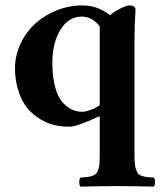

<svg xmlns="http://www.w3.org/2000/svg" viewBox="-20 -464 613 718"><path d="M482.9 109.9Q482.9 131.3 483.9 145Q484.9 158.7 488.5 169.2Q492.2 179.7 495.8 184.8Q499.5 189.9 509.5 193.4Q519.5 196.8 528.3 198Q537.1 199.2 555.2 200.2Q559.6 204.6 559.6 217Q559.6 229.5 555.2 233.9Q469.2 231.9 418 231.9Q364.7 231.9 280.8 233.9Q276.4 229.5 276.4 217Q276.4 204.6 280.8 200.2Q298.8 198.7 307.6 197.8Q316.4 196.8 326.4 193.1Q336.4 189.5 340.1 184.3Q343.8 179.2 347.7 168.9Q351.6 158.7 352.3 145Q353 131.3 353 109.9V-27.8H348.1Q266.1 9.8 241.2 9.8Q201.2 9.8 172.4 0.7Q143.6 -8.3 116.2 -27.8Q73.7 -58.6 54.9 -107.4Q36.1 -156.2 36.1 -208Q36.1 -256.8 56.9 -300.8Q77.6 -344.7 112.1 -376Q146.5 -407.2 192.6 -425.5Q238.8 -443.8 288.1 -443.8Q345.2 -443.8 391.6 -407.2Q408.2 -421.4 430.9 -432.6Q453.6 -443.8 463.9 -443.8Q486.8 -443.8 486.8 -426.8Q482.9 -371.1 482.9 -321.3ZM353 -70.8V-365.7Q324.2 -401.9 285.2 -401.9Q236.8 -401.9 206.3 -353.3Q175.8 -304.7 175.8 -229Q175.8 -176.8 186 -138.9Q196.3 -101.1 213.6 -81.8Q231 -62.5 249.3 -54.2Q267.6 -45.9 288.1 -45.9Q298.8 -45.9 319.3 -53.2Q339.8 -60.5 353 -70.8Z"/></svg>

Font: Linux Libertine G
Style: Bold
Weight: 700
Designer: Philipp H. Poll
Foundry: Philipp H. Poll
Version: Version 5.0.3